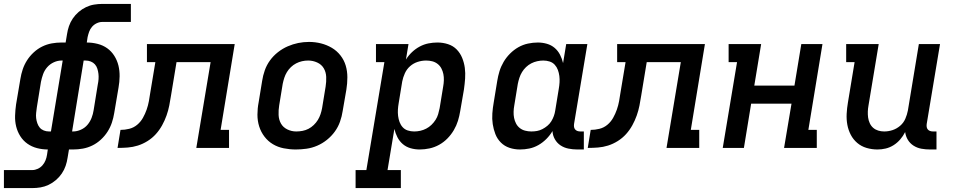

<svg xmlns="http://www.w3.org/2000/svg" viewBox="-56 -755 4876 980"><path d="M-36 205V113H109Q123 113 137 106.5Q151 100 161 88.5Q171 77 176.5 63Q182 49 184 35L188 8Q160 8 133 1Q106 -6 84 -21.5Q62 -37 47.5 -60Q33 -83 26.5 -109.5Q20 -136 21 -165Q22 -194 26 -222L48 -352Q52 -377 60 -401Q68 -425 82 -447Q96 -469 116 -487.5Q136 -506 159.5 -517.5Q183 -529 208 -533.5Q233 -538 258 -538H279L286 -580Q289 -601 296 -621.5Q303 -642 315.5 -660.5Q328 -679 345.5 -694Q363 -709 383 -718.5Q403 -728 424 -731.5Q445 -735 466 -735H612V-643H466Q452 -643 438 -636.5Q424 -630 414 -618.5Q404 -607 399 -593Q394 -579 391 -565L387 -538Q415 -538 442.5 -531Q470 -524 491.5 -508.5Q513 -493 527.5 -470Q542 -447 548.5 -420.5Q555 -394 554.5 -365Q554 -336 549 -308L527 -178Q523 -153 515 -129Q507 -105 493 -83Q479 -61 459 -42.5Q439 -24 415.5 -12.5Q392 -1 367 3.5Q342 8 317 8H296L289 50Q286 71 279 91.5Q272 112 259.5 130.5Q247 149 229.5 164Q212 179 192 188.5Q172 198 151 201.5Q130 205 109 205ZM194 -84H204L264 -446H258Q238 -446 218.5 -437Q199 -428 185 -412Q171 -396 164 -376.5Q157 -357 153 -337L132 -207Q130 -193 128.5 -179Q127 -165 128.5 -152Q130 -139 134.5 -126Q139 -113 147 -103.5Q155 -94 167.5 -89Q180 -84 194 -84ZM312 -84H317Q337 -84 357 -93Q377 -102 390.5 -118Q404 -134 411.5 -153.5Q419 -173 422 -193L443 -323Q446 -337 447 -351Q448 -365 446.5 -378Q445 -391 441 -404Q437 -417 428.5 -426.5Q420 -436 407.5 -441Q395 -446 381 -446H371Z M544 0 559 -92Q581 -92 603.5 -97.5Q626 -103 644 -118Q662 -133 673.5 -153.5Q685 -174 692.5 -195.5Q700 -217 704 -239Q708 -261 711 -282L737 -438H694V-530H1142L1070 -92H1113V0H946L1019 -438H845L817 -268Q813 -242 808 -216.5Q803 -191 794 -165.5Q785 -140 771.5 -115.5Q758 -91 739.5 -70.5Q721 -50 697 -35Q673 -20 647.5 -12Q622 -4 596 -2Q570 0 544 0Z M1454 8Q1423 8 1392.5 2Q1362 -4 1337 -19Q1312 -34 1294 -57.5Q1276 -81 1267 -109.5Q1258 -138 1258 -169.5Q1258 -201 1264 -232L1282 -342Q1286 -369 1295.5 -396Q1305 -423 1322 -446.5Q1339 -470 1362.5 -488.5Q1386 -507 1412.5 -518.5Q1439 -530 1466 -535.5Q1493 -541 1521 -541Q1553 -541 1582.5 -533.5Q1612 -526 1637.5 -511Q1663 -496 1681.5 -472.5Q1700 -449 1708.5 -420.5Q1717 -392 1717 -360.5Q1717 -329 1712 -298L1693 -188Q1689 -161 1679.5 -134Q1670 -107 1653 -83.5Q1636 -60 1613 -41.5Q1590 -23 1563.5 -11.5Q1537 0 1509 4Q1481 8 1454 8ZM1456 -84Q1472 -84 1488 -87Q1504 -90 1518.5 -97.5Q1533 -105 1545.5 -117Q1558 -129 1566.5 -143Q1575 -157 1580 -172Q1585 -187 1588 -203L1606 -313Q1610 -338 1609 -362.5Q1608 -387 1596.5 -406.5Q1585 -426 1563 -436Q1541 -446 1517 -446Q1501 -446 1485.5 -442.5Q1470 -439 1455.5 -431.5Q1441 -424 1429 -412.5Q1417 -401 1408.5 -387Q1400 -373 1395 -357.5Q1390 -342 1387 -327L1369 -217Q1365 -193 1366 -168.5Q1367 -144 1378 -124.5Q1389 -105 1410.5 -94.5Q1432 -84 1456 -84Q1456 -84 1456 -84Q1456 -84 1456 -84Z M1759 205V113H1814L1906 -438H1863V-530H2029L2016 -451Q2029 -472 2047 -489Q2065 -506 2086.5 -517.5Q2108 -529 2131 -533.5Q2154 -538 2177 -538Q2205 -538 2231 -529.5Q2257 -521 2275 -502.5Q2293 -484 2303 -459.5Q2313 -435 2316.5 -408.5Q2320 -382 2318 -354Q2316 -326 2312 -298L2293 -188Q2289 -163 2281.5 -138.5Q2274 -114 2260.5 -91Q2247 -68 2228 -48.5Q2209 -29 2185.5 -16Q2162 -3 2136.5 2.5Q2111 8 2086 8Q2062 8 2039.5 1.5Q2017 -5 2000 -19.5Q1983 -34 1972.5 -54.5Q1962 -75 1957 -97L1922 113H1990V205ZM2058 -84Q2074 -84 2089.5 -87.5Q2105 -91 2119.5 -98.5Q2134 -106 2146 -117.5Q2158 -129 2167 -143Q2176 -157 2180.5 -172.5Q2185 -188 2188 -203L2206 -313Q2209 -329 2209.5 -345.5Q2210 -362 2207 -377Q2204 -392 2197 -405.5Q2190 -419 2178 -428.5Q2166 -438 2151 -442Q2136 -446 2119 -446Q2119 -446 2119 -446Q2119 -446 2119 -446Q2097 -446 2075.5 -439Q2054 -432 2037 -417Q2020 -402 2010.5 -381Q2001 -360 1997 -339L1979 -229Q1976 -212 1975 -195.5Q1974 -179 1976 -163Q1978 -147 1983.5 -132Q1989 -117 1999.5 -105.5Q2010 -94 2025.5 -89Q2041 -84 2058 -84Z M2598 8Q2570 8 2544.5 -0.5Q2519 -9 2500.5 -27.5Q2482 -46 2472.5 -70.5Q2463 -95 2459 -121.5Q2455 -148 2457 -176Q2459 -204 2464 -232L2482 -342Q2486 -367 2493.5 -391.5Q2501 -416 2514.5 -439Q2528 -462 2547.5 -481.5Q2567 -501 2590 -514Q2613 -527 2638.5 -532.5Q2664 -538 2689 -538Q2713 -538 2735.5 -531.5Q2758 -525 2775 -510.5Q2792 -496 2802.5 -475.5Q2813 -455 2818 -433L2834 -530H2942L2874 -122Q2873 -114 2874 -107Q2875 -100 2879.5 -94.5Q2884 -89 2891 -86.5Q2898 -84 2906 -84H2924V8H2891Q2868 8 2845.5 3.5Q2823 -1 2805 -13Q2787 -25 2776 -44.5Q2765 -64 2764 -86Q2751 -64 2732.5 -45.5Q2714 -27 2692 -14.5Q2670 -2 2646 3Q2622 8 2598 8ZM2656 -84Q2671 -84 2685 -86.5Q2699 -89 2712.5 -96Q2726 -103 2738 -113Q2750 -123 2758 -136Q2766 -149 2771 -163Q2776 -177 2778 -191L2796 -301Q2799 -318 2800 -334.5Q2801 -351 2799 -367Q2797 -383 2791.5 -398Q2786 -413 2775.5 -424.5Q2765 -436 2749.5 -441Q2734 -446 2717 -446Q2702 -446 2686 -442.5Q2670 -439 2655.5 -431.5Q2641 -424 2629 -412.5Q2617 -401 2608.5 -387Q2600 -373 2595 -357.5Q2590 -342 2587 -327L2569 -217Q2566 -201 2565.5 -184.5Q2565 -168 2568 -153Q2571 -138 2578 -124.5Q2585 -111 2597 -101.5Q2609 -92 2624.5 -88Q2640 -84 2656 -84Q2656 -84 2656 -84Q2656 -84 2656 -84Z M2944 0 2959 -92Q2981 -92 3003.5 -97.5Q3026 -103 3044 -118Q3062 -133 3073.5 -153.5Q3085 -174 3092.5 -195.5Q3100 -217 3104 -239Q3108 -261 3111 -282L3137 -438H3094V-530H3542L3470 -92H3513V0H3346L3419 -438H3245L3217 -268Q3213 -242 3208 -216.5Q3203 -191 3194 -165.5Q3185 -140 3171.5 -115.5Q3158 -91 3139.5 -70.5Q3121 -50 3097 -35Q3073 -20 3047.5 -12Q3022 -4 2996 -2Q2970 0 2944 0Z M3633 0 3706 -438H3663V-530H3829L3794 -318H3999L4034 -530H4142L4070 -92H4113V0H3946L3984 -226H3778L3741 0Z M4423 8Q4394 8 4367 0Q4340 -8 4319.5 -25.5Q4299 -43 4286.5 -67Q4274 -91 4269 -118Q4264 -145 4265.5 -174Q4267 -203 4272 -232L4306 -438H4263V-530H4429L4377 -217Q4374 -201 4373.5 -185.5Q4373 -170 4375 -155Q4377 -140 4383.5 -126Q4390 -112 4401 -102.5Q4412 -93 4426.5 -88.5Q4441 -84 4457 -84Q4479 -84 4500 -91Q4521 -98 4538.5 -113Q4556 -128 4565 -149Q4574 -170 4578 -191L4634 -530H4742L4674 -122Q4673 -114 4674 -107Q4675 -100 4679.5 -94.5Q4684 -89 4691 -86.5Q4698 -84 4706 -84H4724V8H4691Q4668 8 4646.5 4Q4625 0 4607 -11.5Q4589 -23 4578 -41Q4567 -59 4564 -81Q4554 -61 4539 -43.5Q4524 -26 4505 -14Q4486 -2 4465 3Q4444 8 4423 8Z"/></svg>

Font: Iosevka Slab Semibold Extended
Style: Italic
Weight: 600
Width: 7
Italic angle: -9°
Monospace: yes
Designer: Belleve Invis
Foundry: Belleve Invis
Version: Version 11.1.0; ttfautohint (v1.8.3)